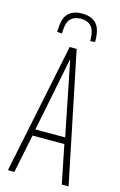

<svg xmlns="http://www.w3.org/2000/svg" viewBox="-134 -952 633 1009"><g transform="rotate(15 182.5 -448.0)"><path d="M18 0 164 -709H202L348 0H311L269 -209H96L53 0ZM102 -244H264L183 -649ZM183 -896Q230 -896 257 -871Q284 -846 286 -784Q286 -776 286 -769L260 -767Q260 -770 260 -773.5Q260 -777 260 -780Q258 -828 238.5 -848Q219 -868 183 -868Q148 -868 128 -848Q108 -828 107 -780Q106 -774 106 -767L80 -769Q80 -773 80 -776.5Q80 -780 81 -784Q82 -845 108.5 -870.5Q135 -896 183 -896Z"/></g></svg>

Font: Georama Condensed ExtraLight
Style: Regular
Weight: 200
Width: 3
Designer: Jean-Baptiste Levee
Foundry: Production Type
Version: Version 1.000